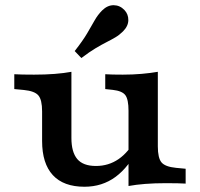

<svg xmlns="http://www.w3.org/2000/svg" viewBox="-20 -699 761 731"><path d="M251.9 -416.4V-208.2H140.3V-274.7Q140.3 -319.1 126.1 -335.7Q111.9 -352.4 71 -356.4L34.4 -359.9V-416.4Q49.6 -415.6 66.3 -415.2Q83 -414.8 109.7 -414.8Q152.3 -414.8 188.1 -417.6Q223.9 -420.4 251.9 -425.6ZM251.9 -208.2V-173.6Q251.9 -120 274.1 -93.5Q296.4 -67.1 345.4 -67.1Q393.5 -67.1 431.8 -93.5Q470 -119.9 498.3 -172.7L507.1 -137Q471 -63.3 420 -25.6Q369 12 301.5 12Q222 12 181.1 -32.3Q140.3 -76.6 140.3 -162.1V-208.2ZM469.3 0V-208.2H580.9V-141.7Q580.9 -97.3 595 -80.6Q609.2 -64 650.1 -60L686.8 -56.5V0Q672 -0.8 655.5 -1.2Q638.9 -1.6 611.5 -1.6Q568.9 -1.6 533 1.2Q497.2 4 469.3 9.2ZM580.9 -416.4V-208.2H469.3V-277.3Q469.3 -320.6 457.2 -336.7Q445.2 -352.8 409.5 -356.8L380.7 -359.9V-416.4Q395.1 -415.6 409.4 -415.2Q423.6 -414.8 447.6 -414.8Q485.2 -414.8 519.4 -417.8Q553.7 -420.8 580.9 -425.6ZM289.8 -478 264.4 -504.6Q295.8 -544.7 312.3 -572.9Q328.8 -601 340.5 -621.8Q352.2 -642.5 368.9 -659.3Q389.4 -679.5 413.1 -679.2Q436.7 -678.8 453.8 -660.8Q468.8 -645 468.6 -622.3Q468.4 -599.6 448.2 -579.4Q434.6 -565.9 419.6 -557Q404.5 -548.1 385.8 -538.6Q367.2 -529.2 343.7 -515.2Q320.2 -501.2 289.8 -478Z"/></svg>

Font: Playfair 5pt SemiExpanded Light
Style: Regular
Weight: 300
Width: 6
Designer: Claus Eggers Sørensen
Foundry: Claus Eggers Sørensen
Version: Version 2.203